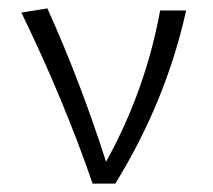

<svg xmlns="http://www.w3.org/2000/svg" viewBox="-20 -438 507 458"><path d="M424 -413Q376 -196 255 0H201Q132 -200 31 -408L93 -418Q172 -243 233 -52Q327 -222 362 -413Z"/></svg>

Font: Ysabeau Semilight
Style: Regular
Weight: 300
Designer: Christian Thalmann (Catharsis Fonts)
Version: Version 0.003